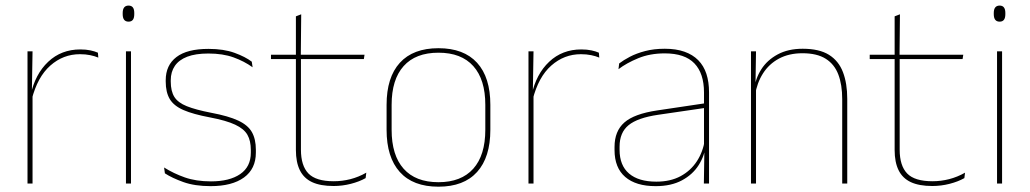

<svg xmlns="http://www.w3.org/2000/svg" viewBox="-20 -674 3782 705"><path d="M96.5 -308.5 87 -320.5 92.5 -325Q109 -402 157 -447.2Q205 -492.5 275 -492.5Q296 -492.5 312.2 -489Q328.5 -485.5 339.5 -480.5L341 -462.5Q328 -468 311 -471.5Q294 -475 273.5 -475Q212 -475 164.8 -433.2Q117.5 -391.5 96.5 -308.5ZM99.5 0H81V-485.5H99.5L97 -335L99.5 -332.5Z M461 0H442.5V-485.5H461ZM452 -594.5Q441.5 -594.5 436 -601.2Q430.5 -608 430.5 -622V-626.5Q430.5 -640 436 -646.8Q441.5 -653.5 452 -653.5Q462.5 -653.5 467.8 -646.8Q473 -640 473 -626.5V-622Q473 -608 467.8 -601.2Q462.5 -594.5 452 -594.5Z M753.5 9.5Q695 9.5 653.2 -5.5Q611.5 -20.5 585.5 -37.5L582.5 -59Q617.5 -37 658.8 -22.5Q700 -8 754.5 -8Q823 -8 862 -34.8Q901 -61.5 901 -113.5V-123.5Q901 -157 888.5 -179Q876 -201 843.5 -216.2Q811 -231.5 750.5 -243Q689 -254.5 653.5 -270Q618 -285.5 603.2 -310.5Q588.5 -335.5 588.5 -374.5V-379.5Q588.5 -434.5 627.8 -464.5Q667 -494.5 745.5 -494.5Q801.5 -494.5 841.2 -480Q881 -465.5 904.5 -447.5L907.5 -427Q877 -449 837.8 -463.2Q798.5 -477.5 745 -477.5Q698 -477.5 667.5 -465.8Q637 -454 622 -432Q607 -410 607 -379.5V-374.5Q607 -339.5 620.2 -318.2Q633.5 -297 666 -284Q698.5 -271 755 -260Q819 -248 854.8 -231.2Q890.5 -214.5 905 -188.8Q919.5 -163 919.5 -124.5V-113.5Q919.5 -54 875.8 -22.2Q832 9.5 753.5 9.5Z M1205 9Q1156.5 9 1126 -5.2Q1095.5 -19.5 1081 -49Q1066.5 -78.5 1066.5 -123V-462.5H1085V-124.5Q1085 -65.5 1112.5 -37Q1140 -8.5 1205.5 -8.5Q1236.5 -8.5 1266.8 -16.2Q1297 -24 1325 -40L1322.5 -20Q1299.5 -7 1268.2 1Q1237 9 1205 9ZM1316 -457H975V-473H1318.5ZM1084.5 -468H1066.5V-614L1086 -621.5Z M1590 11.5Q1496.5 11.5 1448 -42.5Q1399.5 -96.5 1399.5 -197.5V-289Q1399.5 -390 1448.2 -443.5Q1497 -497 1590 -497Q1683 -497 1731.8 -443.5Q1780.5 -390 1780.5 -289V-197.5Q1780.5 -96.5 1731.8 -42.5Q1683 11.5 1590 11.5ZM1590 -5Q1673.5 -5 1717.8 -54.5Q1762 -104 1762 -197.5V-289Q1762 -382 1718 -431.2Q1674 -480.5 1590 -480.5Q1506 -480.5 1462 -431.2Q1418 -382 1418 -289V-197.5Q1418 -104 1462 -54.5Q1506 -5 1590 -5Z M1936 -308.5 1926.5 -320.5 1932 -325Q1948.5 -402 1996.5 -447.2Q2044.5 -492.5 2114.5 -492.5Q2135.5 -492.5 2151.8 -489Q2168 -485.5 2179 -480.5L2180.5 -462.5Q2167.5 -468 2150.5 -471.5Q2133.5 -475 2113 -475Q2051.5 -475 2004.2 -433.2Q1957 -391.5 1936 -308.5ZM1939 0H1920.5V-485.5H1939L1936.5 -335L1939 -332.5Z M2583.5 0H2564.5L2566.5 -128L2565 -131.5V-292V-334.5Q2565 -404.5 2529.8 -441.2Q2494.5 -478 2421 -478Q2366.5 -478 2323.5 -460.2Q2280.5 -442.5 2251 -420L2253.5 -441Q2269 -453 2292.8 -465.5Q2316.5 -478 2348.8 -486.5Q2381 -495 2421 -495Q2462.5 -495 2493 -484.2Q2523.5 -473.5 2543.8 -453Q2564 -432.5 2573.8 -402.8Q2583.5 -373 2583.5 -335ZM2387.5 9.5Q2315 9.5 2275.8 -24.2Q2236.5 -58 2236.5 -123V-134.5Q2236.5 -192.5 2272.5 -224.2Q2308.5 -256 2393 -268.5L2574 -295.5L2574.5 -278.5L2396.5 -252.5Q2321.5 -241.5 2288.2 -214.5Q2255 -187.5 2255 -135.5V-124Q2255 -66.5 2289.8 -36.8Q2324.5 -7 2390 -7Q2442 -7 2479.2 -27.2Q2516.5 -47.5 2539 -82.2Q2561.5 -117 2568 -160.5L2577.5 -142H2571.5Q2567.5 -102.5 2545.5 -67.8Q2523.5 -33 2484 -11.8Q2444.5 9.5 2387.5 9.5Z M3091 0H3072.5V-310Q3072.5 -363 3058.2 -400.5Q3044 -438 3012 -458.2Q2980 -478.5 2926.5 -478.5Q2877 -478.5 2840.2 -458.8Q2803.5 -439 2781.5 -404.2Q2759.5 -369.5 2752.5 -325L2743.5 -344H2749Q2753.5 -385 2775.2 -419.2Q2797 -453.5 2835.5 -474.2Q2874 -495 2927.5 -495Q2988 -495 3023.8 -472.8Q3059.5 -450.5 3075.2 -409.2Q3091 -368 3091 -311ZM2756 0H2737.5V-485.5H2756L2754 -358.5H2756Z M3403.5 9Q3355 9 3324.5 -5.2Q3294 -19.5 3279.5 -49Q3265 -78.5 3265 -123V-462.5H3283.5V-124.5Q3283.5 -65.5 3311 -37Q3338.5 -8.5 3404 -8.5Q3435 -8.5 3465.2 -16.2Q3495.5 -24 3523.5 -40L3521 -20Q3498 -7 3466.8 1Q3435.5 9 3403.5 9ZM3514.5 -457H3173.5V-473H3517ZM3283 -468H3265V-614L3284.5 -621.5Z M3659.5 0H3641V-485.5H3659.5ZM3650.5 -594.5Q3640 -594.5 3634.5 -601.2Q3629 -608 3629 -622V-626.5Q3629 -640 3634.5 -646.8Q3640 -653.5 3650.5 -653.5Q3661 -653.5 3666.2 -646.8Q3671.5 -640 3671.5 -626.5V-622Q3671.5 -608 3666.2 -601.2Q3661 -594.5 3650.5 -594.5Z"/></svg>

Font: Anek Devanagari Medium Thin
Style: Regular
Weight: 250
Version: Version 1.003